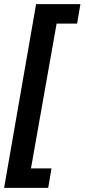

<svg xmlns="http://www.w3.org/2000/svg" viewBox="-34 -755 412 936"><path d="M-14 161 142 -735H358L342 -640H242L117 66H217L201 161Z"/></svg>

Font: Archivo VF Beta
Style: Italic
Weight: 400
Italic angle: -10°
Designer: Hector Gatti
Foundry: Omnibus-Type
Version: Version 1.002